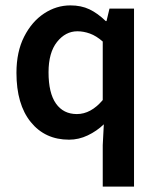

<svg xmlns="http://www.w3.org/2000/svg" viewBox="-20 -507 586 712"><path d="M361 185V31L365 -46Q339 -21 305.5 -5Q272 11 236 11Q147 11 94 -54.5Q41 -120 41 -237Q41 -315 69.5 -371Q98 -427 143.5 -457Q189 -487 241 -487Q281 -487 311.5 -472.5Q342 -458 372 -429H375L386 -475H477V185ZM265 -84Q317 -84 361 -136V-353Q337 -374 313.5 -382.5Q290 -391 267 -391Q223 -391 191.5 -351.5Q160 -312 160 -239Q160 -162 187.5 -123Q215 -84 265 -84Z"/></svg>

Font: Narnoor SemiBold
Style: Regular
Weight: 600
Designer: S. Sridhar Murthy
Foundry: SIL International
Version: Version 3.000